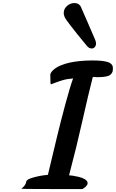

<svg xmlns="http://www.w3.org/2000/svg" viewBox="-20 -1249 775 1284"><path d="M322.3 -685.5 320.3 -684.6Q316.4 -684.6 316.4 -748.5Q316.4 -753.9 320.1 -761.2Q323.7 -768.6 333.3 -778.1Q342.8 -787.6 356.7 -796.6Q370.6 -805.7 393.3 -814.5Q416 -823.2 444.3 -829.8Q472.7 -836.4 512.5 -840.6Q552.2 -844.7 598.6 -844.7Q635.7 -844.7 661.9 -841.6Q688 -838.4 702.1 -833.7Q716.3 -829.1 723.9 -821Q731.4 -813 733.2 -806.6Q734.9 -800.3 734.9 -790Q734.9 -776.9 732.2 -768.6Q729.5 -760.3 720 -751Q710.4 -741.7 688.7 -737.3Q667 -732.9 632.8 -732.9Q616.7 -732.9 600.6 -734.4Q569.3 -611.8 531 -440.7Q492.7 -269.5 441.9 -76.7Q449.2 -76.7 466.8 -74Q484.4 -71.3 507.8 -65.9Q531.2 -60.5 548.6 -49.6Q565.9 -38.6 565.9 -24.4Q565.9 -4.4 530.8 15.6Q122.6 15.6 122.6 13.2Q122.6 12.2 129.9 6.8Q137.2 1.5 145.5 -9.5Q153.8 -20.5 155.8 -34.7Q157.2 -49.8 205.8 -63Q254.4 -76.2 300.3 -79.6Q339.8 -246.1 362.8 -340.8Q385.7 -435.5 416.7 -551Q447.8 -666.5 468.8 -724.6Q447.3 -722.2 432.9 -720.2Q418.5 -718.3 403.3 -713.9Q388.2 -709.5 381.6 -707.5Q375 -705.6 354.2 -697.5Q333.5 -689.5 322.3 -685.5ZM617.2 -981Q622.1 -969.2 622.1 -957.5Q622.1 -943.4 613.8 -934.1Q605.5 -924.8 593.8 -924.8Q574.7 -924.8 560.5 -942.9Q539.6 -967.3 494.6 -1023.4Q449.7 -1079.6 424.3 -1114.7Q406.2 -1140.1 406.2 -1162.1Q406.2 -1189.9 428.2 -1209.2Q450.2 -1228.5 477.1 -1228.5Q511.7 -1228.5 523.4 -1197.3Q536.1 -1168.5 564.9 -1102.5Q604.5 -1008.8 617.2 -981Z"/></svg>

Font: iCiel Pacifico
Style: Regular
Weight: 400
Designer: Vernon Adams
Foundry: Vernon Adams
Version: Version 1.00 September 26, 2014, initial release